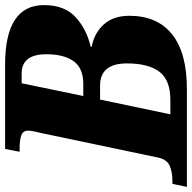

<svg xmlns="http://www.w3.org/2000/svg" viewBox="-44 -734 754 754"><g transform="rotate(-90 333.0 -357.0)"><path d="M-24 0 -12 -57H1Q32 -57 57.5 -67Q83 -77 91 -112L189 -579Q193 -594 195 -605.5Q197 -617 197 -623Q197 -644 178 -650.5Q159 -657 127 -657H114L125 -714H456Q690 -714 690 -561Q690 -481 643 -437.5Q596 -394 527 -378L526 -374Q580 -364 614 -326.5Q648 -289 648 -226Q648 -116 575 -58Q502 0 360 0ZM381 -407Q443 -407 470 -445.5Q497 -484 497 -552Q497 -649 421 -649H383L333 -407ZM318 -65Q396 -65 428.5 -108.5Q461 -152 461 -235Q461 -341 374 -341H319L261 -65Z"/></g></svg>

Font: Noto Serif ExtraBold
Style: Italic
Weight: 800
Italic angle: -12°
Designer: Monotype Design Team
Foundry: Monotype Imaging Inc.
Version: Version 2.013